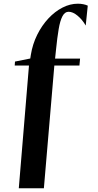

<svg xmlns="http://www.w3.org/2000/svg" viewBox="-20 -843 527 1037"><path d="M81.5 174 136.5 -489H59.5L61 -510.5L143.5 -527L146.5 -546.5Q156 -605 181 -655.2Q206 -705.5 241.2 -743.2Q276.5 -781 317.5 -802Q358.5 -823 400.5 -823Q416 -823 429.8 -820.2Q443.5 -817.5 454 -812.5L443 -705Q424.5 -737 399 -758.2Q373.5 -779.5 350.5 -779.5Q330 -779.5 317.2 -755.2Q304.5 -731 296.8 -685.2Q289 -639.5 282.5 -574L277.5 -526.5H412.5L409 -489H273.5L217 174Z"/></svg>

Font: Merriweather 144pt
Style: Bold
Weight: 700
Version: Version 2.100